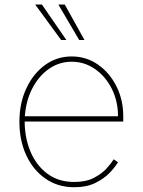

<svg xmlns="http://www.w3.org/2000/svg" viewBox="-20 -798 617 830"><path d="M301.1 11.4Q229.8 11.4 176.3 -25.9Q122.9 -63.2 93.4 -127.1Q63.9 -191.1 63.9 -271.3Q63.9 -351.6 93.6 -415.5Q123.2 -479.4 174.4 -516.7Q225.5 -554 289.8 -554Q353.3 -554 403.8 -518.6Q454.2 -483.3 483.5 -424.7Q512.8 -366.1 512.8 -295.5V-272.7H86.6Q87 -201.3 112 -142Q137.1 -82.7 184.8 -47.1Q232.6 -11.4 301.1 -11.4Q351.6 -11.4 385.8 -29.1Q420.1 -46.9 440.9 -70Q461.6 -93 471.6 -109.4L490.1 -96.6Q478 -76 453.8 -50.8Q429.7 -25.6 392 -7.1Q354.4 11.4 301.1 11.4ZM87.4 -295.5H490.1Q490.1 -361.2 463.1 -414.6Q436.1 -468 390.6 -499.6Q345.2 -531.2 289.8 -531.2Q236.2 -531.2 191.9 -500.5Q147.7 -469.8 120 -416.5Q92.3 -363.3 87.4 -295.5ZM244.3 -625 132.1 -778.4H161.2L267 -625ZM322.4 -625 232.2 -778.4H259.9L345.2 -625Z"/></svg>

Font: Inter Thin BETA
Style: Regular
Weight: 100
Designer: Rasmus Andersson
Foundry: rsms
Version: Version 3.011;git-f93a4a705